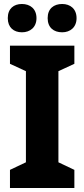

<svg xmlns="http://www.w3.org/2000/svg" viewBox="-20 -943 423 963"><path d="M19 -852C19 -805 49 -781 90 -781C131 -781 163 -806 163 -852C163 -899 131 -923 90 -923C49 -923 19 -900 19 -852ZM219 -852C219 -805 249 -781 292 -781C332 -781 364 -806 364 -852C364 -899 332 -923 292 -923C250 -923 219 -900 219 -852ZM353 0V-91L273 -129V-586L353 -623V-714H30V-623L110 -586V-129L30 -91V0Z"/></svg>

Font: Noto Sans Gujarati UI SemiCondensed ExtraBold
Style: Regular
Weight: 800
Width: 4
Designer: Jelle Bosma - Monotype Design Team, Universal Thirst
Foundry: Monotype Imaging Inc.
Version: Version 2.106